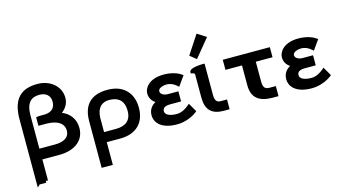

<svg xmlns="http://www.w3.org/2000/svg" viewBox="-106 -1187 3285 1840"><g transform="rotate(-15 1537.0 -266.5)"><path d="M163 208H185V0H357C490 0 606 -64 606 -200C606 -294 550 -356 481 -383C518 -410 551 -453 551 -514C551 -628 452 -711 326 -711H323C167 -711 73 -634 73 -429V249L98 225H164ZM317 -606C377 -606 423 -574 423 -512C423 -457 397 -414 321 -410H297C279 -410 257 -410 247 -408L232 -405V-321H318C416 -318 483 -283 483 -205C483 -141 428 -107 340 -107H184V-437C184 -563 236 -606 317 -606Z M824 -100V-243C828 -350 885 -384 948 -385C1041 -385 1095 -339 1095 -240C1095 -141 1035 -100 942 -100ZM955 -483C830 -483 713 -429 713 -238V225H824V0H957C1121 0 1207 -95 1207 -240C1207 -381 1122 -483 961 -483Z M1429 -143C1429 -177 1452 -193 1509 -193H1613V-293H1510C1466 -293 1436 -314 1436 -341C1436 -371 1485 -386 1518 -386C1561 -386 1592 -368 1616 -347L1632 -333L1701 -430L1686 -440C1652 -465 1589 -485 1518 -485C1366 -485 1319 -399 1319 -351C1319 -308 1339 -274 1374 -251C1307 -214 1305 -156 1305 -135C1305 -75 1352 10 1522 10C1610 10 1691 -30 1729 -65L1679 -152C1641 -118 1596 -87 1543 -87C1468 -87 1429 -112 1429 -143Z M1924 -782 1802 -596 1865 -545 2013 -725ZM1980 0H2043V-97H1980C1937 -97 1924 -125 1924 -176V-485H1907C1892 -485 1772 -483 1772 -442V-428L1786 -425C1804 -421 1810 -416 1810 -409V-179C1810 -57 1866 -2 1980 0Z M2569 -375V-475H2102V-375H2266V-178C2266 -56 2333 -2 2465 0H2528V-100H2464C2416 -100 2403 -128 2403 -179V-375Z M2765 -143C2765 -177 2788 -193 2845 -193H2949V-293H2846C2802 -293 2772 -314 2772 -341C2772 -371 2821 -386 2854 -386C2897 -386 2928 -368 2952 -347L2968 -333L3037 -430L3022 -440C2988 -465 2925 -485 2854 -485C2702 -485 2655 -399 2655 -351C2655 -308 2675 -274 2710 -251C2643 -214 2641 -156 2641 -135C2641 -75 2688 10 2858 10C2946 10 3027 -30 3065 -65L3015 -152C2977 -118 2932 -87 2879 -87C2804 -87 2765 -112 2765 -143Z"/></g></svg>

Font: Mint Spirit No2
Style: Bold
Weight: 700
Designer: HARENDAL Hirwen
Foundry: Arkandis Digital Foundry.
Version: Version 1.004;FFEdit